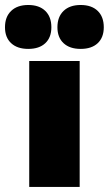

<svg xmlns="http://www.w3.org/2000/svg" viewBox="-76 -742 432 762"><path d="M151.9 -633.8Q151.9 -675.3 176.3 -698.7Q200.7 -722.2 244.1 -722.2Q287.6 -722.2 311.8 -698.7Q335.9 -675.3 335.9 -633.8Q335.9 -593.3 311.8 -570.6Q287.6 -547.9 244.1 -547.9Q200.7 -547.9 176.3 -570.6Q151.9 -593.3 151.9 -633.8ZM-56.2 -633.8Q-56.2 -675.3 -31.7 -698.7Q-7.3 -722.2 36.1 -722.2Q79.6 -722.2 103.8 -698.7Q127.9 -675.3 127.9 -633.8Q127.9 -593.3 103.8 -570.6Q79.6 -547.9 36.1 -547.9Q-7.3 -547.9 -31.7 -570.6Q-56.2 -593.3 -56.2 -633.8ZM40 -500H240.2V0H40Z"/></svg>

Font: Apfel Grotezk Satt
Style: Regular
Weight: 900
Designer: Luigi Gorlero
Foundry: © 2023, Luigi Gorlero & Collletttivo
Version: Version 2.000;Glyphs 3.2 (3217)